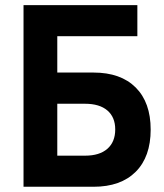

<svg xmlns="http://www.w3.org/2000/svg" viewBox="-20 -713 626 733"><path d="M191.9 0V-118.7H304.7Q360 -118.7 390 -145Q419.9 -171.4 419.9 -218.8Q419.9 -265.5 390 -291.2Q360 -316.9 304.7 -316.9H184.1L182.1 -436H336.9Q441 -436 498.1 -378.9Q555.2 -321.8 555.2 -218.3Q555.2 -114.3 498.1 -57.2Q441 0 336.9 0ZM69.8 0V-693.4H198.7V0ZM90.3 -574.7V-693.4H504.4V-574.7Z"/></svg>

Font: Cascadia Code PL
Style: Regular
Weight: 400
Monospace: yes
Designer: Aaron Bell
Foundry: Saja Typeworks
Version: Version 2102.003